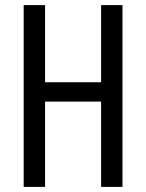

<svg xmlns="http://www.w3.org/2000/svg" viewBox="-20 -734 573 754"><path d="M377 0V-335H157V0H73V-714H157V-411H377V-714H461V0Z"/></svg>

Font: Noto Sans UI Cond
Style: Regular
Weight: 400
Width: 3
Designer: Monotype Design Team
Foundry: Monotype Imaging Inc.
Version: Version 1.001